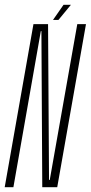

<svg xmlns="http://www.w3.org/2000/svg" viewBox="-48 -775 376 795"><path d="M-28.5 0H7.5L121 -646H123.5L127 0H189L308 -675H272L158 -30H155L151 -675H90.5ZM171.5 -692.5H194L245.5 -755H215Z"/></svg>

Font: Anybody ExtraCondensed ExtraLight
Style: Italic
Weight: 250
Width: 2
Italic angle: -10°
Version: Version 1.113;gftools[0.9.25]